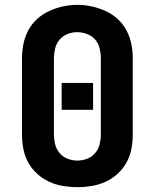

<svg xmlns="http://www.w3.org/2000/svg" viewBox="-20 -766 640 794"><path d="M300 8Q270 8 240 3Q210 -2 183 -14.5Q156 -27 133.5 -47.5Q111 -68 96.5 -94.5Q82 -121 76.5 -150.5Q71 -180 71 -210V-525Q71 -555 77 -584.5Q83 -614 97 -640.5Q111 -667 133.5 -687.5Q156 -708 183.5 -720.5Q211 -733 240.5 -739.5Q270 -746 300 -746Q330 -746 359.5 -739.5Q389 -733 416.5 -720.5Q444 -708 466.5 -687.5Q489 -667 503 -640.5Q517 -614 523 -584.5Q529 -555 529 -525V-210Q529 -180 523.5 -150.5Q518 -121 503.5 -94.5Q489 -68 466.5 -47.5Q444 -27 417 -14.5Q390 -2 360 3Q330 8 300 8ZM300 -102Q321 -102 340.5 -109.5Q360 -117 373.5 -133Q387 -149 392 -169.5Q397 -190 397 -210V-525Q397 -545 392 -566Q387 -587 373.5 -602.5Q360 -618 339.5 -625.5Q319 -633 299 -633Q278 -633 258.5 -625Q239 -617 226 -601.5Q213 -586 208 -565.5Q203 -545 203 -525V-210Q203 -190 208 -169.5Q213 -149 226.5 -133Q240 -117 259.5 -109.5Q279 -102 300 -102ZM235 -312V-423H365V-312Z"/></svg>

Font: Iosevka Custom XBdEx
Style: Regular
Weight: 800
Width: 7
Monospace: yes
Designer: Belleve Invis
Foundry: Belleve Invis
Version: Version 11.2.4; ttfautohint (v1.8.4)